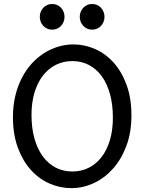

<svg xmlns="http://www.w3.org/2000/svg" viewBox="-20 -953 753 985"><path d="M654.3 -361.3Q654.3 -273.4 628.2 -204.1Q602.1 -134.8 558.8 -86.7Q515.6 -38.6 460.4 -13.2Q405.3 12.2 346.7 12.2Q287.6 12.2 233.4 -11.7Q179.2 -35.6 137.7 -82Q96.2 -128.4 71.3 -196Q46.4 -263.7 46.4 -351.6Q46.4 -410.2 58.3 -460.4Q70.3 -510.7 91.6 -552.2Q112.8 -593.8 142.1 -626Q171.4 -658.2 205.8 -680.2Q240.2 -702.1 278.6 -713.6Q316.9 -725.1 356.4 -725.1Q414.6 -725.1 468.5 -701.2Q522.5 -677.2 563.7 -630.9Q605 -584.5 629.6 -516.8Q654.3 -449.2 654.3 -361.3ZM559.1 -349.1Q559.1 -416.5 544.2 -470.5Q529.3 -524.4 502 -562Q474.6 -599.6 436.3 -619.6Q397.9 -639.6 351.6 -639.6Q305.2 -639.6 266.6 -620.4Q228 -601.1 200.2 -565.2Q172.4 -529.3 157 -478.3Q141.6 -427.2 141.6 -363.8Q141.6 -296.9 156.5 -243.2Q171.4 -189.5 199 -151.6Q226.6 -113.8 265.1 -93.5Q303.7 -73.2 351.6 -73.2Q396.5 -73.2 434.6 -92Q472.7 -110.8 500.2 -146.2Q527.8 -181.6 543.5 -232.9Q559.1 -284.2 559.1 -349.1ZM184.1 -866.7Q184.1 -880.4 189 -892.3Q193.8 -904.3 202.4 -913.3Q210.9 -922.4 222.4 -927.5Q233.9 -932.6 247.6 -932.6Q261.2 -932.6 272.9 -927.5Q284.7 -922.4 293 -913.3Q301.3 -904.3 306.2 -892.3Q311 -880.4 311 -866.7Q311 -853 306.2 -841.1Q301.3 -829.1 293 -820.1Q284.7 -811 272.9 -805.9Q261.2 -800.8 247.6 -800.8Q233.9 -800.8 222.4 -805.9Q210.9 -811 202.4 -820.1Q193.8 -829.1 189 -841.1Q184.1 -853 184.1 -866.7ZM389.2 -866.7Q389.2 -880.4 394 -892.3Q398.9 -904.3 407.5 -913.3Q416 -922.4 427.5 -927.5Q439 -932.6 452.6 -932.6Q466.3 -932.6 478 -927.5Q489.7 -922.4 498 -913.3Q506.3 -904.3 511.2 -892.3Q516.1 -880.4 516.1 -866.7Q516.1 -853 511.2 -841.1Q506.3 -829.1 498 -820.1Q489.7 -811 478 -805.9Q466.3 -800.8 452.6 -800.8Q439 -800.8 427.5 -805.9Q416 -811 407.5 -820.1Q398.9 -829.1 394 -841.1Q389.2 -853 389.2 -866.7Z"/></svg>

Font: Andika Compact
Style: Regular
Weight: 400
Designer: Victor Gaultney, Annie Olsen, Julie Remington, Don Collingsworth, Eric Hays, Becca Hirsbrunner
Foundry: SIL International
Version: Version 5.000 ; LnSpcTght